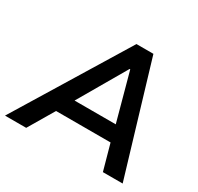

<svg xmlns="http://www.w3.org/2000/svg" viewBox="-191 -883 1091 1060"><g transform="rotate(30 355.0 -352.5)"><path d="M-40 0 391 -705H499L710 0H584L529 -198L576 -163H153L212 -198L95 0ZM427 -567 233 -233 212 -264H548L522 -233L431 -567Z"/></g></svg>

Font: Mulish ExtraLight
Style: Bold Italic
Weight: 700
Italic angle: -9°
Version: Version 3.603